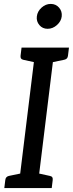

<svg xmlns="http://www.w3.org/2000/svg" viewBox="-20 -960 372 980"><path d="M74 0 162 -717H259L171 0ZM2 0 7 -41Q8 -50 12.5 -55Q17 -60 25 -62L102 -78L104 0ZM142 0 162 -78 235 -62Q244 -60 247 -55Q250 -50 249 -41L244 0ZM192 -717 171 -639 98 -655Q90 -657 87 -662Q84 -667 85 -676L90 -717ZM332 -717 327 -676Q326 -667 321.5 -662Q317 -657 308 -655L231 -639L230 -717ZM223 -813Q197 -813 181 -832Q165 -851 168 -876Q171 -902 192 -921Q213 -940 239 -940Q265 -940 281.5 -921Q298 -902 295 -876Q292 -851 270.5 -832Q249 -813 223 -813Z"/></svg>

Font: Aleo
Style: Italic
Weight: 400
Italic angle: -7°
Designer: Alessio Laiso
Foundry: Alessio Laiso
Version: Version 2.001;gftools[0.9.29]